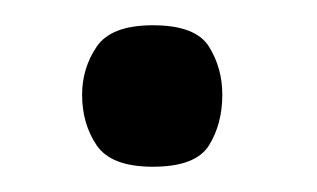

<svg xmlns="http://www.w3.org/2000/svg" viewBox="-20 -327 251 152"><path d="M101 -195Q68 -195 56.5 -212Q45 -229 45 -252Q45 -273 56.5 -290Q68 -307 101 -307Q135 -307 145.5 -290Q156 -273 156 -252Q156 -229 145.5 -212Q135 -195 101 -195Z"/></svg>

Font: Darker Grotesque Light Medium
Style: Regular
Weight: 500
Version: Version 1.000;gftools[0.9.28]